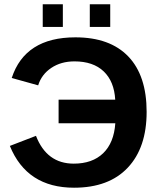

<svg xmlns="http://www.w3.org/2000/svg" viewBox="-20 -874 751 904"><path d="M327.1 -103.5Q415 -103.5 465.8 -152.6Q516.6 -201.7 522.9 -293.5H255.9V-404.8H522.5Q517.6 -490.7 468.3 -537.8Q418.9 -585 330.6 -585Q267.6 -585 221.7 -554.4Q175.8 -523.9 159.7 -472.2L35.2 -506.8Q97.7 -698.2 335 -698.2Q497.6 -698.2 584 -608.2Q670.4 -518.1 670.4 -347.2Q670.4 -178.7 581.5 -84.5Q492.7 9.8 328.6 9.8Q106.4 9.8 26.4 -187L149.4 -234.4Q200.2 -103.5 327.1 -103.5ZM402.8 -747.1V-854H499V-747.1ZM181.2 -747.1V-854H275.9V-747.1Z"/></svg>

Font: Arial
Style: Bold
Weight: 700
Designer: Steve Matteson
Foundry: Ascender Corporation
Version: Version 2.00.3